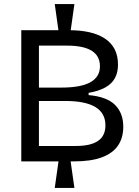

<svg xmlns="http://www.w3.org/2000/svg" viewBox="-20 -802 684 947"><path d="M269 -647 250 -782H347L328 -647ZM250 125 269 -9H328L347 125ZM85 -6V-653H322Q377 -653 421 -643Q465 -633 496.5 -612.5Q528 -592 545 -560Q562 -528 562 -483Q562 -445 547 -417Q532 -389 500 -371Q468 -353 417 -344V-333Q507 -325 547.5 -284.5Q588 -244 588 -177Q588 -122 562 -84Q536 -46 482.5 -26Q429 -6 345 -6ZM172 -82H354Q427 -82 463.5 -107Q500 -132 500 -184Q500 -244 450.5 -274Q401 -304 301 -304H172ZM172 -370H283Q379 -370 426 -396.5Q473 -423 473 -475Q473 -526 432.5 -551.5Q392 -577 310 -577H172Z"/></svg>

Font: Bricolage Grotesque 16pt
Style: Regular
Weight: 400
Version: Version 1.001;gftools[0.9.33.dev8+g029e19f]